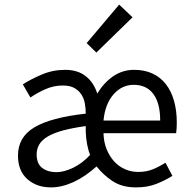

<svg xmlns="http://www.w3.org/2000/svg" viewBox="-20 -801 825 833"><path d="M201 12Q139 12 98.5 -24Q58 -60 58 -126Q58 -206 129 -248.5Q200 -291 352 -308Q352 -331 348 -353Q344 -375 332.5 -392Q321 -409 302 -419.5Q283 -430 253 -430Q213 -430 177 -414Q141 -398 112 -378L79 -435Q113 -457 161 -477.5Q209 -498 263 -498Q317 -498 352 -470.5Q387 -443 402 -395Q431 -443 471.5 -470.5Q512 -498 562 -498Q607 -498 641.5 -482Q676 -466 699.5 -436Q723 -406 735 -363.5Q747 -321 747 -269Q747 -241 744 -223H429Q430 -185 442.5 -154Q455 -123 475 -101Q495 -79 522 -67Q549 -55 580 -55Q615 -55 643 -66.5Q671 -78 698 -95L728 -38Q696 -18 658 -3Q620 12 570 12Q509 12 468 -15.5Q427 -43 399 -79Q349 -34 298.5 -11Q248 12 201 12ZM224 -54Q258 -54 298 -73.5Q338 -93 371 -129Q363 -148 358 -174.5Q353 -201 352 -229V-254Q294 -246 253.5 -235Q213 -224 187.5 -209Q162 -194 150.5 -174.5Q139 -155 139 -132Q139 -90 163.5 -72Q188 -54 224 -54ZM429 -278H675Q675 -353 645.5 -393Q616 -433 560 -433Q509 -433 472.5 -391.5Q436 -350 429 -278ZM398 -573 356 -614 497 -781 555 -726Z"/></svg>

Font: Source Sans Pro
Style: Regular
Weight: 400
Designer: Paul D. Hunt
Foundry: Adobe Systems Incorporated
Version: Version 2.021;PS 2.000;hotconv 1.0.86;makeotf.lib2.5.63406